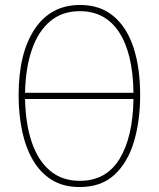

<svg xmlns="http://www.w3.org/2000/svg" viewBox="-20 -744 640 774"><path d="M301 10Q235 10 188.5 -19Q142 -48 112.5 -99Q83 -150 69 -217Q55 -284 55 -360Q55 -530 120 -627Q185 -724 303 -724Q384 -724 438 -678.5Q492 -633 518.5 -551.5Q545 -470 545 -360Q545 -257 520 -173Q495 -89 441.5 -39.5Q388 10 301 10ZM302 -699Q231 -699 182.5 -658.5Q134 -618 108.5 -544Q83 -470 81 -370H518Q516 -528 460.5 -613.5Q405 -699 302 -699ZM302 -15Q408 -15 462 -103.5Q516 -192 518 -345H81Q83 -245 108 -171Q133 -97 181.5 -56Q230 -15 302 -15Z"/></svg>

Font: Noto Sans Mono Thin
Style: Regular
Weight: 100
Designer: Monotype Design Team
Foundry: Monotype Imaging Inc.
Version: Version 2.014